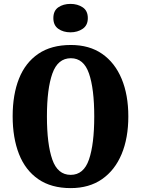

<svg xmlns="http://www.w3.org/2000/svg" viewBox="-20 -956 724 986"><path d="M343 10Q243 10 176.5 -36Q110 -82 77.5 -165Q45 -248 45 -359Q45 -470 77.5 -552Q110 -634 176.5 -679.5Q243 -725 344 -725Q439 -725 504.5 -679.5Q570 -634 604.5 -551.5Q639 -469 639 -358Q639 -247 604.5 -164.5Q570 -82 504 -36Q438 10 343 10ZM343 -58Q410 -58 437 -137Q464 -216 464 -358Q464 -500 437 -578.5Q410 -657 344 -657Q277 -657 249 -578.5Q221 -500 221 -358Q221 -216 248.5 -137Q276 -58 343 -58ZM342 -790Q305 -790 279.5 -808Q254 -826 254 -863Q254 -901 279.5 -918.5Q305 -936 342 -936Q378 -936 404.5 -918.5Q431 -901 431 -863Q431 -826 404.5 -808Q378 -790 342 -790Z"/></svg>

Font: Noto Serif ExtraCondensed Black
Style: Regular
Weight: 900
Width: 2
Designer: Monotype Design Team
Foundry: Monotype Imaging Inc.
Version: Version 2.015; ttfautohint (v1.8.4.7-5d5b)